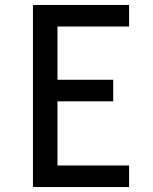

<svg xmlns="http://www.w3.org/2000/svg" viewBox="-20 -755 616 775"><path d="M113 0H501V-87H212V-346H437V-433H212V-648H501V-735H113Z"/></svg>

Font: Iosevka Sparkle Medium
Style: Regular
Weight: 500
Designer: Belleve Invis
Foundry: Belleve Invis
Version: Version 4.5.0; ttfautohint (v1.8.3)